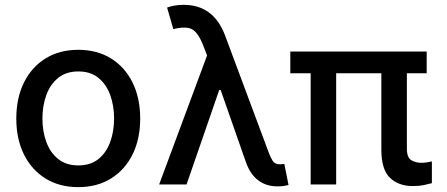

<svg xmlns="http://www.w3.org/2000/svg" viewBox="-20 -757 1836 788"><path d="M301.1 11Q224.4 11 167.3 -24.1Q110.1 -59.3 78.5 -122.7Q46.9 -186.1 46.9 -270.2Q46.9 -355.1 78.5 -418.7Q110.1 -482.2 167.3 -517.4Q224.4 -552.6 301.1 -552.6Q378.2 -552.6 435.2 -517.4Q492.2 -482.2 523.8 -418.7Q555.4 -355.1 555.4 -270.2Q555.4 -186.1 523.8 -122.7Q492.2 -59.3 435.2 -24.1Q378.2 11 301.1 11ZM301.5 -78.1Q351.6 -78.1 384.1 -104.4Q416.5 -130.7 432.4 -174.5Q448.2 -218.4 448.2 -270.6Q448.2 -322.8 432.4 -366.8Q416.5 -410.9 384.1 -437.3Q351.6 -463.8 301.5 -463.8Q251.4 -463.8 218.8 -437.3Q186.1 -410.9 170.1 -366.8Q154.1 -322.8 154.1 -270.6Q154.1 -218.4 170.1 -174.5Q186.1 -130.7 218.8 -104.4Q251.4 -78.1 301.5 -78.1Z M1122.2 7.8H1117.2Q1073.2 7.8 1040.3 -16.5Q1007.5 -40.8 989.7 -90.2L885.7 -387.4H879.6L745.7 0H633.2L829.9 -529.5L813.9 -570.7Q793.3 -623.6 767.8 -637.1Q755 -643.8 735.4 -643.8Q716.6 -643.8 691.4 -637.4L665.8 -725.9Q676.1 -730.1 694.1 -733.7Q712 -737.2 733.7 -737.2Q856.9 -737.2 904.1 -610.4L1083.5 -129.3Q1090.9 -109.7 1099.6 -96.2Q1108.3 -82.7 1128.9 -82.7Q1132.8 -82.7 1138.5 -83.3Q1144.2 -83.8 1147 -84.2L1164.1 2.1Q1144.2 7.8 1122.2 7.8Z M1674 6.7Q1616.8 6.7 1581.1 -26.6Q1545.5 -60 1545.1 -141V-456.3H1359.7V0H1255V-456.3H1171.5V-545.5H1731.2V-456.3H1649.9V-147Q1649.9 -110.4 1668 -99.6Q1686.1 -88.8 1709.9 -88.8Q1721.9 -88.8 1733.7 -90.9Q1745.4 -93 1752.5 -94.5V-5.3Q1739 -1.4 1719.5 2.7Q1699.9 6.7 1674 6.7Z"/></svg>

Font: Linik Sans Medium
Style: Regular
Weight: 500
Designer: Rasmus Andersson (font), Cristiano Sobral (main changes)
Foundry: rsms
Version: Version 3.018;June 1, 2022;FontCreator 14.0.0.2814 64-bit; t